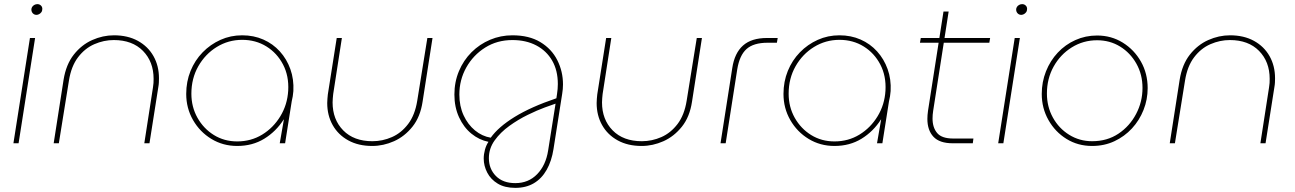

<svg xmlns="http://www.w3.org/2000/svg" viewBox="-20 -694 6275 930"><path d="M45 0 125 -510H150L70 0ZM157 -622Q146 -622 139 -629.5Q132 -637 132 -648Q132 -654 135.5 -660Q139 -666 146 -670Q153 -674 161 -674Q171 -674 178 -667.5Q185 -661 185 -651Q185 -641 180 -634.5Q175 -628 168.5 -625Q162 -622 157 -622Z M240 0 288 -308Q300 -382 337.5 -429.5Q375 -477 426.5 -500Q478 -523 532 -523Q599 -523 648 -496Q697 -469 723.5 -422Q750 -375 750 -315Q750 -305 749.5 -294.5Q749 -284 747 -273L704 0H679L721 -271Q723 -282 723.5 -292Q724 -302 724 -312Q724 -395 672.5 -447.5Q621 -500 531 -500Q483 -500 437 -480Q391 -460 358 -416.5Q325 -373 314 -304L265 0Z M1129 13Q1060 13 1004 -21Q948 -55 915 -112.5Q882 -170 882 -239Q882 -299 903 -350.5Q924 -402 961.5 -440.5Q999 -479 1048 -501Q1097 -523 1153 -523Q1209 -523 1255.5 -502.5Q1302 -482 1335.5 -445Q1369 -408 1386.5 -359Q1404 -310 1401 -253Q1400 -240 1398 -227.5Q1396 -215 1393 -203L1361 0H1335L1355 -115H1354Q1317 -57 1260 -22Q1203 13 1129 13ZM1129 -9Q1196 -9 1250 -42Q1304 -75 1338 -131Q1372 -187 1376 -255Q1380 -326 1351 -381.5Q1322 -437 1270.5 -469Q1219 -501 1153 -501Q1086 -501 1030 -466.5Q974 -432 940.5 -373Q907 -314 907 -240Q907 -176 936.5 -123.5Q966 -71 1016 -40Q1066 -9 1129 -9Z M2075 -510 2027 -202Q2016 -128 1978 -80.5Q1940 -33 1888.5 -10Q1837 13 1783 13Q1716 13 1667 -14Q1618 -41 1591.5 -88Q1565 -135 1565 -195Q1565 -205 1566 -216Q1567 -227 1568 -237L1611 -510H1636L1594 -239Q1593 -229 1592 -218.5Q1591 -208 1591 -198Q1591 -115 1642.5 -62.5Q1694 -10 1784 -10Q1833 -10 1878.5 -30Q1924 -50 1957 -93.5Q1990 -137 2001 -206L2050 -510Z M2476 216Q2425 216 2391 195.5Q2357 175 2340 142Q2323 109 2323 74Q2323 53 2329 31Q2335 9 2346 -7Q2301 -16 2263.5 -46.5Q2226 -77 2203.5 -126Q2181 -175 2181 -236Q2181 -297 2203 -349.5Q2225 -402 2264 -441Q2303 -480 2354 -501.5Q2405 -523 2462 -523Q2543 -523 2597.5 -490Q2652 -457 2679.5 -402.5Q2707 -348 2707 -285Q2707 -274 2706 -262.5Q2705 -251 2703 -239L2661 28Q2652 86 2628 128.5Q2604 171 2566 193.5Q2528 216 2476 216ZM2476 193Q2540 193 2582 149.5Q2624 106 2635 35L2671 -192Q2656 -187 2619 -173.5Q2582 -160 2536 -137.5Q2490 -115 2447 -84Q2404 -53 2376 -14Q2348 25 2348 72Q2348 124 2382 158.5Q2416 193 2476 193ZM2357 -27Q2394 -79 2472.5 -127.5Q2551 -176 2675 -218L2678 -238Q2680 -251 2681 -263Q2682 -275 2682 -287Q2682 -353 2654.5 -400.5Q2627 -448 2577.5 -474Q2528 -500 2462 -500Q2388 -500 2330 -463.5Q2272 -427 2238.5 -367Q2205 -307 2205 -236Q2205 -180 2225.5 -135.5Q2246 -91 2280.5 -62.5Q2315 -34 2357 -27Z M3380 -510 3332 -202Q3321 -128 3283 -80.5Q3245 -33 3193.5 -10Q3142 13 3088 13Q3021 13 2972 -14Q2923 -41 2896.5 -88Q2870 -135 2870 -195Q2870 -205 2871 -216Q2872 -227 2873 -237L2916 -510H2941L2899 -239Q2898 -229 2897 -218.5Q2896 -208 2896 -198Q2896 -115 2947.5 -62.5Q2999 -10 3089 -10Q3138 -10 3183.5 -30Q3229 -50 3262 -93.5Q3295 -137 3306 -206L3355 -510Z M3470 0 3527 -365Q3538 -437 3579 -473.5Q3620 -510 3695 -510H3747L3743 -487H3698Q3630 -487 3596 -456.5Q3562 -426 3551 -358L3495 0Z M4022 13Q3953 13 3897 -21Q3841 -55 3808 -112.5Q3775 -170 3775 -239Q3775 -299 3796 -350.5Q3817 -402 3854.5 -440.5Q3892 -479 3941 -501Q3990 -523 4046 -523Q4102 -523 4148.5 -502.5Q4195 -482 4228.5 -445Q4262 -408 4279.5 -359Q4297 -310 4294 -253Q4293 -240 4291 -227.5Q4289 -215 4286 -203L4254 0H4228L4248 -115H4247Q4210 -57 4153 -22Q4096 13 4022 13ZM4022 -9Q4089 -9 4143 -42Q4197 -75 4231 -131Q4265 -187 4269 -255Q4273 -326 4244 -381.5Q4215 -437 4163.5 -469Q4112 -501 4046 -501Q3979 -501 3923 -466.5Q3867 -432 3833.5 -373Q3800 -314 3800 -240Q3800 -176 3829.5 -123.5Q3859 -71 3909 -40Q3959 -9 4022 -9Z M4595 0Q4531 0 4501.5 -31.5Q4472 -63 4472 -118Q4472 -136 4475 -157L4550 -638H4575L4500 -157Q4497 -138 4497 -120Q4497 -76 4519.5 -49.5Q4542 -23 4597 -23H4695L4692 0ZM4436 -487 4440 -510H4776L4772 -487Z M4815 0 4895 -510H4920L4840 0ZM4927 -622Q4916 -622 4909 -629.5Q4902 -637 4902 -648Q4902 -654 4905.5 -660Q4909 -666 4916 -670Q4923 -674 4931 -674Q4941 -674 4948 -667.5Q4955 -661 4955 -651Q4955 -641 4950 -634.5Q4945 -628 4938.5 -625Q4932 -622 4927 -622Z M5270 13Q5201 13 5146 -21Q5091 -55 5058.5 -112.5Q5026 -170 5026 -239Q5026 -297 5046.5 -348.5Q5067 -400 5103.5 -439Q5140 -478 5189 -500Q5238 -522 5294 -522Q5363 -522 5418.5 -487.5Q5474 -453 5506.5 -395.5Q5539 -338 5539 -267Q5539 -212 5519 -161.5Q5499 -111 5463 -72Q5427 -33 5378 -10Q5329 13 5270 13ZM5270 -10Q5343 -10 5397.5 -46.5Q5452 -83 5483 -142Q5514 -201 5514 -268Q5514 -333 5484.5 -385.5Q5455 -438 5405.5 -468.5Q5356 -499 5294 -499Q5227 -499 5171.5 -464.5Q5116 -430 5083.5 -371.5Q5051 -313 5051 -241Q5051 -177 5080 -124.5Q5109 -72 5159 -41Q5209 -10 5270 -10Z M5646 0 5694 -308Q5706 -382 5743.5 -429.5Q5781 -477 5832.5 -500Q5884 -523 5938 -523Q6005 -523 6054 -496Q6103 -469 6129.5 -422Q6156 -375 6156 -315Q6156 -305 6155.5 -294.5Q6155 -284 6153 -273L6110 0H6085L6127 -271Q6129 -282 6129.5 -292Q6130 -302 6130 -312Q6130 -395 6078.5 -447.5Q6027 -500 5937 -500Q5889 -500 5843 -480Q5797 -460 5764 -416.5Q5731 -373 5720 -304L5671 0Z"/></svg>

Font: MuseoModerno Thin Thin
Style: Italic
Weight: 250
Italic angle: -9°
Version: Version 1.003